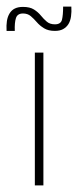

<svg xmlns="http://www.w3.org/2000/svg" viewBox="-51 -564 238 584"><path d="M55 0V-404H81V0ZM-31 -470Q-32 -487 -30 -500Q-28 -513 -22 -523Q-16 -533 -6 -538Q4 -543 19 -543Q40 -543 52.5 -535Q65 -527 73.5 -516.5Q82 -506 91.5 -498Q101 -490 116 -490Q134 -490 137.5 -504Q141 -518 141 -544H166Q167 -528 165 -514Q163 -500 157 -490.5Q151 -481 141 -475.5Q131 -470 116 -470Q96 -470 83 -478Q70 -486 61 -496.5Q52 -507 42.5 -515Q33 -523 19 -523Q2 -523 -2.5 -509Q-7 -495 -6 -470Z"/></svg>

Font: Darker Grotesque Light Light
Style: Regular
Weight: 300
Version: Version 1.000;gftools[0.9.28]